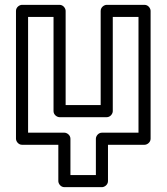

<svg xmlns="http://www.w3.org/2000/svg" viewBox="-20 -573 690 793"><path d="M201.1 -503V-114C201.1 -98.9 215.4 -89 226.1 -89H420.8C435.9 -89 445.8 -103.3 445.8 -114V-503H552V-25H401C385.9 -25 376 -10.7 376 0V150H270.9V0C270.9 -15.1 256.6 -25 245.9 -25H96V-503ZM251.1 -528C251.1 -538.7 241.2 -553 226.1 -553H71C60.3 -553 46 -543.1 46 -528V0C46 10.7 55.9 25 71 25H220.9V175C220.9 185.7 230.8 200 245.9 200H401C411.7 200 426 190.1 426 175V25H577C587.7 25 602 15.1 602 0V-528C602 -538.7 592.1 -553 577 -553H420.8C410.1 -553 395.8 -543.1 395.8 -528V-139H251.1Z"/></svg>

Font: Asimov
Style: WidOu
Weight: 500
Designer: Google
Version: Version 2.000980; 2014